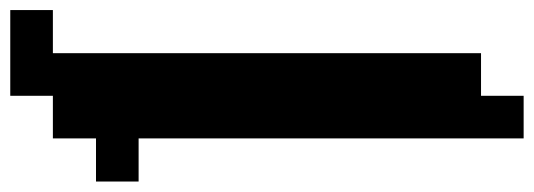

<svg xmlns="http://www.w3.org/2000/svg" viewBox="-20 -546 1040 374"><path d="M0 -359.4V-526.4H83V-442.4H917V-359.4H1000V-276.4H250V-192.4H167V-276.4H83V-359.4Z"/></svg>

Font: KH Dot Dougenzaka 12
Style: Regular
Weight: 400
Designer: Original version for X68000 by Keitarou Hiraki (http://hp.vector.co.jp/authors/VA000874/) / TrueType conversion by Homem
Version: Version 1.00.20150527